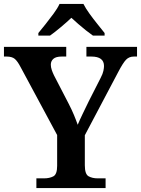

<svg xmlns="http://www.w3.org/2000/svg" viewBox="-22 -951 713 971"><path d="M162 0V-49H201Q228 -49 247.5 -59Q267 -69 267 -112V-268L82 -612Q67 -641 53 -653Q39 -665 11 -665H-2V-714H313V-665H290Q261 -665 248 -653.5Q235 -642 235 -624Q235 -611 240 -596.5Q245 -582 251 -570L325 -427Q341 -396 352 -369.5Q363 -343 371 -320Q381 -344 396 -375Q411 -406 427 -439L487 -557Q498 -578 501 -593Q504 -608 504 -617Q504 -665 440 -665H415V-714H671V-665H655Q631 -665 615.5 -649Q600 -633 576 -587L407 -267V-115Q407 -70 426 -59.5Q445 -49 472 -49H512V0ZM172 -784Q188 -803 208.5 -829Q229 -855 249 -882Q269 -909 279 -931H400Q411 -909 430.5 -882Q450 -855 471 -829Q492 -803 507 -784V-771H448Q432 -782 412.5 -797.5Q393 -813 373.5 -830Q354 -847 339 -861Q317 -840 286 -814Q255 -788 231 -771H172Z"/></svg>

Font: Noto Nastaliq Urdu SemiBold
Style: Regular
Weight: 600
Version: Version 3.007